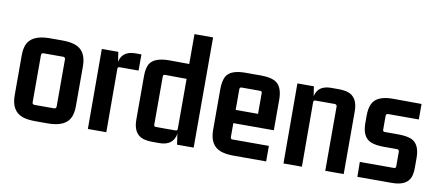

<svg xmlns="http://www.w3.org/2000/svg" viewBox="-62 -891 2583 1131"><g transform="rotate(10 1229.0 -325.0)"><path d="M285.2 -393.6Q295.9 -391.6 296.9 -382.8V-96.7Q294.9 -85.9 285.2 -85H165Q154.3 -86.9 153.3 -96.7V-382.8Q155.3 -392.6 165 -393.6ZM42 -121.1Q42 -25.4 112.3 -1Q142.6 8.8 187.5 8.8H262.7Q371.1 8.8 397.5 -55.7Q408.2 -82 408.2 -121.1V-358.4Q408.2 -454.1 336.9 -477.5Q306.6 -487.3 262.7 -487.3H187.5Q78.1 -487.3 51.8 -421.9Q42 -395.5 42 -358.4Z M698.2 -487.3Q621.1 -486.3 607.4 -420.9L598.6 -478.5H500L501 0H611.3L610.4 -378.9Q610.4 -390.6 622.1 -390.6H735.4V-487.3Z M1022.5 -659.2V-480.5L904.3 -481.4Q811.5 -481.4 786.1 -435.5Q772.5 -409.2 772.5 -363.3V-103.5Q772.5 -17.6 834 2Q857.4 8.8 890.6 8.8H934.6Q1012.7 6.8 1025.4 -63.5L1034.2 0H1133.8V-659.2ZM1022.5 -92.8Q1022.5 -81.1 1010.7 -81.1H893.6Q881.8 -81.1 881.8 -92.8V-380.9Q881.8 -392.6 893.6 -392.6L1022.5 -391.6Z M1568.4 5.9V-86.9H1350.6Q1338.9 -86.9 1338.9 -98.6V-182.6H1581.1V-365.2Q1581.1 -450.2 1531.2 -473.6Q1501 -487.3 1449.2 -487.3H1358.4Q1267.6 -487.3 1243.2 -442.4Q1228.5 -414.1 1228.5 -365.2V-123Q1228.5 -27.3 1299.8 -3.9Q1330.1 5.9 1374 5.9ZM1338.9 -385.7Q1338.9 -397.5 1350.6 -397.5H1460.9Q1472.7 -397.5 1472.7 -385.7V-261.7H1338.9Z M1868.2 -487.3Q1791 -486.3 1777.3 -420.9L1768.6 -478.5H1669.9L1670.9 0H1781.2L1780.3 -385.7Q1780.3 -397.5 1792 -397.5H1909.2Q1919.9 -395.5 1920.9 -385.7V0H2031.2V-375Q2031.2 -460.9 1969.7 -480.5Q1946.3 -487.3 1913.1 -487.3Z M2319.3 2Q2407.2 2 2428.7 -51.8Q2437.5 -75.2 2437.5 -109.4V-168Q2437.5 -250 2387.7 -273.4Q2357.4 -286.1 2305.7 -286.1H2226.6Q2214.8 -286.1 2214.8 -297.9V-382.8Q2216.8 -392.6 2226.6 -393.6H2411.1V-486.3L2239.3 -487.3Q2142.6 -487.3 2117.2 -432.6Q2104.5 -405.3 2104.5 -361.3V-318.4Q2104.5 -234.4 2156.2 -211.9Q2185.5 -199.2 2236.3 -199.2H2316.4Q2327.1 -197.3 2328.1 -187.5V-98.6Q2328.1 -86.9 2316.4 -86.9H2112.3L2113.3 2Z"/></g></svg>

Font: Gemunu Libre
Style: Bold
Weight: 700
Designer: Pushpananda Ekanayake, Sol Matas, Kosala Senevirathne
Foundry: Mooniak
Version: Version 1.001